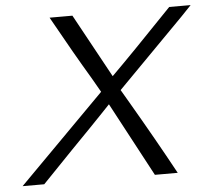

<svg xmlns="http://www.w3.org/2000/svg" viewBox="-50 -748 881 804"><g transform="rotate(-5 390.0 -346.5)"><path d="M13 0 375 -365 340 -426Q277 -531 187 -693H283L429 -426Q512 -508 690 -694H780L737 -649Q710 -621 597 -507Q484 -393 457 -365L488 -312Q585 -146 665 1H569L403 -310L363 -268Q352 -257 312 -215L235 -136Q199 -98 104 0Z"/></g></svg>

Font: Coval
Style: ExtraLight Italic
Weight: 200
Foundry: Context Ltd
Version: Version 001.000